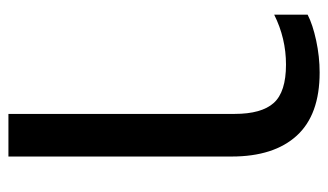

<svg xmlns="http://www.w3.org/2000/svg" viewBox="-183 -407 786 460"><g transform="rotate(90 210.0 -177.0)"><path d="M252.9 195.8V-346.2Q252.9 -410.6 226.6 -439.9Q200.2 -469.2 134.8 -469.2Q71.8 -469.2 15.1 -440.9V-521Q38.6 -533.2 77.1 -541.5Q115.7 -549.8 153.8 -549.8Q254.9 -549.8 304.9 -495.1Q355 -440.4 355 -338.9V195.8Z"/></g></svg>

Font: Prompt
Style: Regular
Weight: 400
Designer: Katatrad Team
Foundry: CadsonDemak
Version: Version 1.000;PS 001.000;hotconv 1.0.88;makeotf.lib2.5.64775